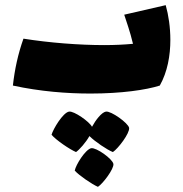

<svg xmlns="http://www.w3.org/2000/svg" viewBox="-20 -357 711 745"><path d="M623 -337 462 -300C469 -278 485 -234 496 -187C464 -184 426 -182 385 -182C287 -182 172 -191 71 -207C50 -148 37 -88 30 -25C136 -2 240 6 331 6C450 6 547 -8 600 -25C630 -78 641 -142 641 -202C641 -251 634 -298 623 -337ZM391 76C374 79 351 109 337 135C327 115 267 73 248 76C224 80 186 144 180 166C198 187 251 223 275 233C288 224 313 196 327 171C348 192 395 224 418 233C438 220 484 160 481 139C477 120 411 73 391 76ZM334 218C311 223 274 283 270 305C287 324 337 358 360 368C379 356 423 298 420 279C416 259 354 215 334 218Z"/></svg>

Font: FilmFarsi_V5 Display
Style: Regular
Weight: 400
Designer: Borna Izadpanah
Foundry: Borna Izadpanah
Version: Version 1.000;PS 001.000;hotconv 1.0.88;makeotf.lib2.5.64775